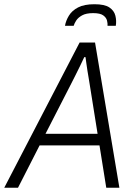

<svg xmlns="http://www.w3.org/2000/svg" viewBox="-50 -887 645 907"><path d="M-30 0 326 -686H399L514 0H452L420 -200H137L35 0ZM165 -255H411L373 -493Q371 -505 368.5 -520.5Q366 -536 363 -553.5Q360 -571 358 -587.5Q356 -604 354 -617H348Q340 -599 328.5 -576Q317 -553 306 -530.5Q295 -508 287 -493ZM257 -765Q261 -789 275.5 -813Q290 -837 319 -852Q348 -867 396 -867Q444 -867 466.5 -852Q489 -837 495 -813Q501 -789 497 -765H458Q459 -776 455.5 -790Q452 -804 437.5 -814.5Q423 -825 390 -825Q357 -825 338 -814.5Q319 -804 310 -790Q301 -776 298 -765Z"/></svg>

Font: Archivo SemiCondensed ExtraLight
Style: Italic
Weight: 250
Width: 4
Italic angle: -10°
Designer: Hector Gatti
Foundry: Omnibus-Type
Version: Version 2.001